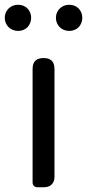

<svg xmlns="http://www.w3.org/2000/svg" viewBox="-45 -787 366 807"><path d="M184 -271V-497C184 -528 169 -543 138 -543C107 -543 92 -528 92 -497V-20C92 -8 100 0 112 0H138H141C167 0 184 -17 184 -43ZM71 -751C61 -761 47 -767 31 -767C-1 -767 -25 -743 -25 -712C-25 -681 -1 -657 31 -657C47 -657 61 -663 71 -673C80 -683 86 -697 86 -712C86 -728 80 -741 71 -751ZM286 -751C276 -761 262 -767 246 -767C214 -767 190 -743 190 -712C190 -681 214 -657 246 -657C262 -657 276 -663 286 -673C295 -683 301 -697 301 -712C301 -728 295 -741 286 -751Z"/></svg>

Font: GenSenRounded2 TW R
Style: Regular
Weight: 400
Version: Version 2.100;PS 2.1;hotconv 16.6.51;makeotf.lib2.5.65220 DE